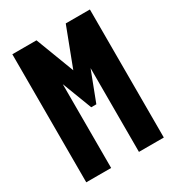

<svg xmlns="http://www.w3.org/2000/svg" viewBox="-169 -804 834 909"><g transform="rotate(-30 248.0 -350.0)"><path d="M36 0V-700H168L248 -490L328 -700H460V0H324V-458L262 -296H234L172 -458V0Z"/></g></svg>

Font: Tektur Condensed SemiBold
Style: Regular
Weight: 600
Width: 3
Designer: Adam Jagosz
Foundry: Adam Jagosz
Version: Version 1.005;gftools[0.9.30]